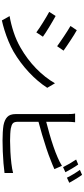

<svg xmlns="http://www.w3.org/2000/svg" viewBox="554 -1418 892 2040"><g transform="rotate(90 1000.0 -398.0)"><path d="M301 -768Q323 -756 353.5 -737Q384 -718 415.5 -697Q447 -676 474.5 -657.5Q502 -639 518 -627L471 -559Q453 -572 425.5 -591Q398 -610 367.5 -630.5Q337 -651 307.5 -669.5Q278 -688 256 -701ZM151 -54Q234 -68 322 -97Q410 -126 486 -170Q610 -241 707 -335.5Q804 -430 865 -536L913 -454Q848 -353 748 -259.5Q648 -166 529 -96Q478 -67 419 -42.5Q360 -18 302 0Q244 18 197 28ZM150 -543Q172 -531 203 -513Q234 -495 266 -475.5Q298 -456 326 -438Q354 -420 370 -408L324 -338Q306 -352 278 -370.5Q250 -389 219 -408.5Q188 -428 158 -445.5Q128 -463 106 -475Z M1810 -647 1756 -622Q1741 -653 1718 -692.5Q1695 -732 1675 -761L1728 -783Q1747 -757 1770.5 -717Q1794 -677 1810 -647ZM1274 -361V-141Q1274 -103 1290.5 -88.5Q1307 -74 1344 -67Q1367 -63 1403 -61Q1439 -59 1476 -59Q1529 -59 1593 -62.5Q1657 -66 1716.5 -73Q1776 -80 1818 -91V0Q1774 6 1714 11Q1654 16 1590 18.5Q1526 21 1472 21Q1428 21 1385.5 18.5Q1343 16 1312 11Q1254 0 1223 -29Q1192 -58 1192 -119V-669Q1192 -687 1191 -710Q1190 -733 1186 -750H1279Q1277 -733 1275.5 -711.5Q1274 -690 1274 -669V-443Q1333 -458 1401.5 -477.5Q1470 -497 1536 -519.5Q1602 -542 1654 -565Q1699 -584 1742 -610L1777 -530Q1756 -521 1731 -510Q1706 -499 1683 -491Q1627 -468 1555.5 -444.5Q1484 -421 1410 -399Q1336 -377 1274 -361ZM1785 -801 1838 -824Q1851 -806 1867 -781Q1883 -756 1897.5 -731Q1912 -706 1922 -688L1868 -663Q1852 -696 1829 -734Q1806 -772 1785 -801Z"/></g></svg>

Font: Noto IKEA Simplified Chinese
Style: Regular
Weight: 400
Designer: Monotype Design Team
Foundry: Monotype Imaging Inc.
Version: Version 1.100